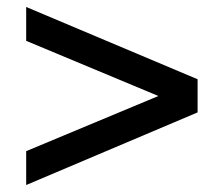

<svg xmlns="http://www.w3.org/2000/svg" viewBox="-20 -562 640 550"><path d="M55 -32V-129L508 -318V-256L55 -445V-542L546 -335V-240Z"/></svg>

Font: Mulish ExtraLight
Style: Bold
Weight: 700
Version: Version 3.603